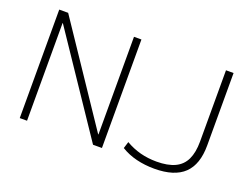

<svg xmlns="http://www.w3.org/2000/svg" viewBox="-111 -967 1588 1214"><g transform="rotate(20 683.0 -360.0)"><path d="M102 0V-730H162L603 -73H605V-730H655V0H595L153 -657H151V0ZM1010 10Q946 10 889 -4Q832 -18 785 -47L799 -92Q847 -64 898.5 -50.5Q950 -37 1008 -37Q1083 -37 1131 -59.5Q1179 -82 1201.5 -129.5Q1224 -177 1224 -250V-730H1275V-243Q1275 -115 1210 -52.5Q1145 10 1010 10Z"/></g></svg>

Font: M PLUS 1 Light
Style: Regular
Weight: 300
Designer: Coji Morishita
Foundry: UNDERFOREST DESIGN
Version: Version 1.001